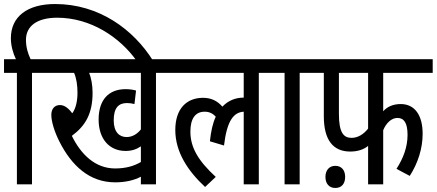

<svg xmlns="http://www.w3.org/2000/svg" viewBox="-20 -916 2170 954"><path d="M139 -554H215V-622H132C119 -649 109 -681 109 -718C109 -787 165 -828 264 -828C431 -828 575 -731 658 -615H740C644 -768 474 -896 254 -896C115 -896 34 -833 34 -726C34 -689 45 -651 59 -622H0V-554H64V0H139Z M755 -554H831V-622H203V-554H348C360 -527 365 -492 365 -455C365 -418 358 -378 339 -353C319 -380 299 -394 278 -394C251 -394 235 -375 235 -345C235 -313 250 -262 276 -211C335 -95 423 -10 552 -10C603 -10 646 -20 680 -38V0H755ZM609 -235C573 -235 545 -260 545 -318C545 -380 569 -404 611 -404C624 -404 637 -402 648 -399L656 -466C644 -470 624 -473 604 -473C520 -473 470 -420 470 -322C470 -226 523 -166 604 -166C636 -166 660 -175 680 -189V-111C646 -91 605 -79 552 -79C453 -79 382 -149 337 -241C405 -291 440 -352 440 -455C440 -494 433 -529 423 -554H680V-273C662 -250 637 -235 609 -235Z M819 -554H1191V-431C1150 -431 1113 -416 1085 -386C1061 -414 1030 -430 989 -430C908 -430 851 -377 851 -270C851 -160 914 -66 999 13L1052 -37C964 -118 926 -184 926 -262C926 -326 950 -361 997 -361C1020 -361 1038 -352 1052 -336C1037 -304 1028 -263 1023 -214L1093 -193C1108 -319 1142 -358 1191 -361V0H1266V-554H1342V-622H819Z M1469 -554H1545V-622H1330V-554H1394V0H1469Z M1884 -554H2130V-622H1533V-554H1589V-338C1589 -222 1634 -163 1720 -163C1755 -163 1786 -172 1809 -191V0H1884V-269C1899 -305 1925 -330 1955 -330C1988 -330 2005 -304 2005 -246C2005 -185 1984 -130 1950 -77L2016 -42C2057 -106 2080 -179 2080 -251C2080 -345 2040 -399 1971 -399C1932 -399 1903 -385 1884 -363ZM1664 -554H1809V-277C1787 -249 1758 -231 1727 -231C1687 -231 1664 -257 1664 -350ZM1597 -37C1597 -4 1615 18 1646 18C1678 18 1695 -4 1695 -37C1695 -69 1678 -92 1646 -92C1615 -92 1597 -69 1597 -37Z"/></svg>

Font: Noto Sans Devanagari ExtraCondensed
Style: Regular
Weight: 400
Width: 2
Designer: Jelle Bosma - Monotype Design Team
Foundry: Monotype Imaging Inc.
Version: Version 2.004